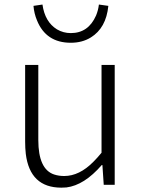

<svg xmlns="http://www.w3.org/2000/svg" viewBox="-20 -822 630 854"><path d="M252.9 12.7Q113.3 12.7 94.7 -137.7Q91.8 -163.1 91.8 -192.4V-533.2H150.4V-199.2Q150.4 -69.3 220.7 -45.9Q241.2 -39.1 265.6 -39.1Q333 -39.1 395.5 -102.5Q413.1 -120.1 431.6 -142.6V-533.2H490.2V0H441.4L435.5 -87.9H432.6Q354.5 2 275.4 11.7Q263.7 12.7 252.9 12.7ZM294.9 -631.8Q184.6 -631.8 144.5 -731.4Q131.8 -761.7 128.9 -795.9L168.9 -801.8Q179.7 -724.6 233.4 -691.4Q261.7 -674.8 294.9 -674.8Q373 -674.8 407.2 -752.9Q417 -776.4 419.9 -801.8L461.9 -795.9Q452.1 -697.3 383.8 -655.3Q345.7 -631.8 294.9 -631.8Z"/></svg>

Font: Taipei Sans TC Beta Light
Style: Regular
Weight: 300
Designer: JT Foundry
Foundry: JT Foundry
Version: Version 1.000